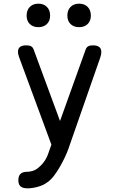

<svg xmlns="http://www.w3.org/2000/svg" viewBox="-20 -797 640 1046"><path d="M253 11 260 -9 85 -483Q82 -491 80 -499Q78 -507 78 -515Q78 -533 89.5 -541.5Q101 -550 124 -550Q141 -550 150 -544.5Q159 -539 163 -528L307 -138L447 -528Q451 -539 460 -544.5Q469 -550 486 -550Q509 -550 520.5 -541Q532 -532 532 -514Q532 -507 530.5 -499.5Q529 -492 526 -483L354 10Q347 31 334.5 57.5Q322 84 307 110.5Q292 137 274.5 160Q257 183 238 196Q215 213 185 221Q155 229 130 229Q104 229 92 218.5Q80 208 80 185V184Q80 162 91.5 150.5Q103 139 127 139Q143 139 159.5 133.5Q176 128 190 116Q204 104 213.5 92.5Q223 81 230 68.5Q237 56 242 42Q247 28 253 11ZM411 -649Q382 -649 364.5 -666Q347 -683 347 -712Q347 -742 364.5 -759.5Q382 -777 411 -777Q440 -777 457.5 -759.5Q475 -742 475 -712Q475 -683 457.5 -666Q440 -649 411 -649ZM189 -649Q160 -649 142.5 -666Q125 -683 125 -712Q125 -742 142.5 -759.5Q160 -777 189 -777Q218 -777 235.5 -759.5Q253 -742 253 -712Q253 -683 235.5 -666Q218 -649 189 -649Z"/></svg>

Font: Maple Mono NF
Style: Regular
Weight: 400
Monospace: yes
Designer: subframe7536
Version: Version 7.000